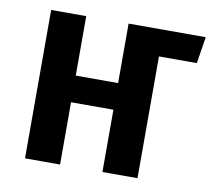

<svg xmlns="http://www.w3.org/2000/svg" viewBox="-64 -602 746 674"><g transform="rotate(10 308.5 -264.5)"><path d="M617 -529 602 -434H467V0H342V-222H191V0H66V-529H191V-317H342V-529Z"/></g></svg>

Font: Fira Sans Condensed Medium
Style: Regular
Weight: 500
Width: 3
Designer: Carrois Corporate & Edenspiekermann AG
Foundry: Carrois Corporate GbR & Edenspiekermann AG
Version: Version 4.203;PS 004.203;hotconv 1.0.88;makeotf.lib2.5.64775